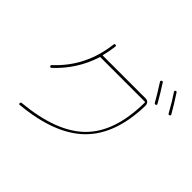

<svg xmlns="http://www.w3.org/2000/svg" viewBox="-186 -1098 1372 1372"><g transform="rotate(45 500.0 -411.5)"><path d="M832 -673.8Q798.8 -732.4 752 -805.7Q746.1 -814.5 753.9 -820.3Q763.7 -826.2 767.6 -818.4Q810.5 -752.9 849.6 -683.6Q855.5 -674.8 846.7 -669.9Q837.9 -665 832 -673.8ZM955.1 -690.4Q906.2 -778.3 873 -826.2Q867.2 -835 875 -839.8Q884.8 -844.7 888.7 -836.9Q937.5 -762.7 972.7 -700.2Q978.5 -691.4 969.7 -686.5Q960.9 -681.6 955.1 -690.4ZM132.8 -329.1Q127 -322.3 119.1 -330.1Q113.3 -336.9 119.1 -343.8Q298.8 -508.8 328.1 -760.7Q330.1 -771.5 339.8 -769.5Q349.6 -767.6 347.7 -758.8Q341.8 -708 328.1 -654.3Q326.2 -650.4 332 -650.4H763.7Q779.3 -650.4 789.1 -639.6Q798.8 -628.9 798.8 -614.3Q793 -317.4 638.7 -164.6Q484.4 -11.7 160.2 18.6Q150.4 20.5 150.4 9.8Q150.4 0 158.2 -1Q482.4 -31.2 629.9 -179.2Q777.3 -327.1 779.3 -625Q779.3 -629.9 775.4 -629.9H330.1H328.1Q324.2 -631.8 322.3 -627Q267.6 -454.1 132.8 -329.1Z"/></g></svg>

Font: Rounded Mgen+ 1mn thin
Style: Regular
Weight: 100
Designer: [Source Han Sans]
Ryoko NISHIZUKA  (kana & ideographs); Paul D. Hunt (Latin, Greek & Cyrillic); Wenlong ZHANG  (bopomofo
Version: Version 1.059.20150602